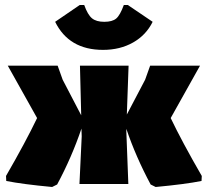

<svg xmlns="http://www.w3.org/2000/svg" viewBox="-20 -734 829 766"><path d="M490 -714 589 -647Q563 -594 511 -564.5Q459 -535 391 -535Q255 -535 200 -647L298 -714H316Q330 -675 347 -661Q364 -647 396 -647Q428 -647 443.5 -660Q459 -673 474 -714ZM188 12Q70 1 5 -12L4 -32Q82 -167 128 -263L11 -472H210L230 -416L304 -274L299 -472H493L486 -277L559 -416L579 -472H778L661 -263Q707 -167 785 -32L784 -12Q719 1 601 12L581 2Q522 -108 484 -220V-210L492 0H297L306 -190L305 -221Q266 -106 208 2Z"/></svg>

Font: Alegreya Sans SC Black
Style: Regular
Weight: 900
Designer: Juan Pablo del Peral
Foundry: Huerta Tipografica
Version: Version 2.007